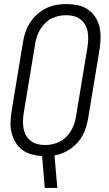

<svg xmlns="http://www.w3.org/2000/svg" viewBox="-20 -763 540 948"><path d="M201 165 188 8Q161 6 135.5 -1Q110 -8 90 -23Q70 -38 57 -59.5Q44 -81 37.5 -106.5Q31 -132 32 -158.5Q33 -185 37 -213L94 -558Q98 -582 106.5 -606.5Q115 -631 129.5 -653Q144 -675 164.5 -693Q185 -711 208.5 -722.5Q232 -734 257 -738.5Q282 -743 307 -743Q336 -743 363 -737.5Q390 -732 412 -717.5Q434 -703 449 -681Q464 -659 470.5 -633Q477 -607 476.5 -579Q476 -551 472 -522L415 -177Q411 -157 405 -136Q399 -115 388.5 -95.5Q378 -76 363 -59Q348 -42 329.5 -29Q311 -16 290.5 -7.5Q270 1 249 4L263 165ZM203 -47Q221 -47 239.5 -51Q258 -55 275 -63.5Q292 -72 306 -86Q320 -100 330 -116.5Q340 -133 346 -150.5Q352 -168 355 -186L412 -531Q415 -551 415.5 -570Q416 -589 412.5 -607.5Q409 -626 400 -641.5Q391 -657 376.5 -668Q362 -679 344 -683.5Q326 -688 306 -688Q288 -688 269.5 -684Q251 -680 234 -671.5Q217 -663 203 -649Q189 -635 179 -618.5Q169 -602 163 -584.5Q157 -567 154 -549L97 -204Q94 -184 93.5 -165Q93 -146 96.5 -127.5Q100 -109 109 -93.5Q118 -78 132.5 -67Q147 -56 165 -51.5Q183 -47 203 -47Z"/></svg>

Font: Iosevka SS04 Light Oblique
Style: Regular
Weight: 300
Italic angle: -9°
Monospace: yes
Designer: Belleve Invis
Foundry: Belleve Invis
Version: Version 19.0.0; ttfautohint (v1.8.4)